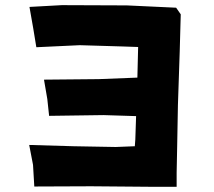

<svg xmlns="http://www.w3.org/2000/svg" viewBox="-20 -716 819 735"><path d="M92.8 -689.5 107.4 -606.4 119.1 -535.2 285.2 -543 450.2 -538.1 508.8 -536.1 505.9 -418.9 358.4 -413.1 148.4 -411.1 161.1 -336.9 168 -272.5 376 -275.4 501 -271.5 498 -181.6 496.1 -156.2 422.9 -153.3 261.7 -156.2 91.8 -161.1 106.4 -85 111.3 -2 329.1 -2.9 551.8 -1H656.2V-54.7L658.2 -154.3L661.1 -313.5L668 -519.5L671.9 -661.1L654.3 -686.5L465.8 -695.3L216.8 -696.3Z"/></svg>

Font: MaokenAssortedSans-TC
Style: Regular
Weight: 500
Version: Version 0.83